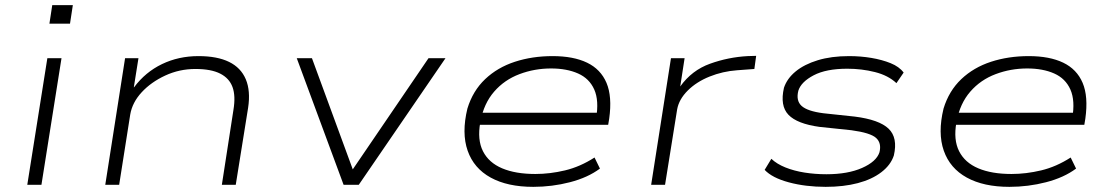

<svg xmlns="http://www.w3.org/2000/svg" viewBox="-20 -718 4314 746"><path d="M172 -626 183 -698H263L252 -626ZM86 0 164 -492H219L141 0Z M389 0 466 -492H518L500 -379H501Q545 -438 609.5 -469Q674 -500 751 -500Q824 -500 870 -477.5Q916 -455 935 -410Q954 -365 944 -299L896 0H842L887 -291Q896 -345 883.5 -379.5Q871 -414 835.5 -432Q800 -450 739 -450Q677 -450 622 -424.5Q567 -399 530.5 -359.5Q494 -320 486 -273L443 0Z M1315 0 1133 -492H1192L1351 -59H1350L1645 -492H1711L1374 0Z M2052 8Q1952 8 1886.5 -28Q1821 -64 1797 -132.5Q1773 -201 1796 -296Q1817 -365 1865 -410.5Q1913 -456 1980.5 -478Q2048 -500 2127 -500Q2208 -500 2261 -474.5Q2314 -449 2336.5 -396Q2359 -343 2347 -257L2343 -233H1822L1829 -280H2327L2296 -258Q2308 -327 2289 -370Q2270 -413 2226 -432.5Q2182 -452 2121 -452Q2057 -452 1998.5 -430Q1940 -408 1900 -362Q1860 -316 1847 -247L1846 -242Q1834 -175 1856.5 -130.5Q1879 -86 1931 -64Q1983 -42 2060 -42Q2117 -42 2175.5 -56Q2234 -70 2290 -106L2311 -63Q2264 -28 2194.5 -10Q2125 8 2052 8Z M2510 0 2587 -492H2640L2623 -382Q2668 -445 2739 -470.5Q2810 -496 2885 -500L2918 -501L2911 -450L2844 -445Q2788 -441 2737 -420.5Q2686 -400 2652 -366Q2618 -332 2611 -293L2564 0Z M3188 8Q3110 8 3045 -9.5Q2980 -27 2951 -58L2977 -101Q2998 -81 3031.5 -67.5Q3065 -54 3106 -47.5Q3147 -41 3191 -41Q3274 -41 3329.5 -65.5Q3385 -90 3397 -126Q3406 -162 3384 -182Q3362 -202 3288 -212L3164 -225Q3077 -237 3043.5 -272Q3010 -307 3026 -377Q3038 -413 3071.5 -440.5Q3105 -468 3157.5 -484Q3210 -500 3279 -500Q3324 -500 3365.5 -493Q3407 -486 3440.5 -472.5Q3474 -459 3491 -436L3463 -395Q3431 -425 3379.5 -438Q3328 -451 3272 -451Q3190 -451 3141.5 -425.5Q3093 -400 3082 -366Q3072 -327 3094.5 -306.5Q3117 -286 3179 -278L3301 -265Q3396 -253 3432.5 -218Q3469 -183 3453 -114Q3441 -77 3404.5 -49Q3368 -21 3313 -6.5Q3258 8 3188 8Z M3902 8Q3802 8 3736.5 -28Q3671 -64 3647 -132.5Q3623 -201 3646 -296Q3667 -365 3715 -410.5Q3763 -456 3830.5 -478Q3898 -500 3977 -500Q4058 -500 4111 -474.5Q4164 -449 4186.5 -396Q4209 -343 4197 -257L4193 -233H3672L3679 -280H4177L4146 -258Q4158 -327 4139 -370Q4120 -413 4076 -432.5Q4032 -452 3971 -452Q3907 -452 3848.5 -430Q3790 -408 3750 -362Q3710 -316 3697 -247L3696 -242Q3684 -175 3706.5 -130.5Q3729 -86 3781 -64Q3833 -42 3910 -42Q3967 -42 4025.5 -56Q4084 -70 4140 -106L4161 -63Q4114 -28 4044.5 -10Q3975 8 3902 8Z"/></svg>

Font: Nunito Sans 7pt Expanded ExtraLight
Style: Italic
Weight: 250
Width: 7
Italic angle: -9°
Designer: Vernon Adams
Foundry: Vernon Adams
Version: Version 3.101;gftools[0.9.27]